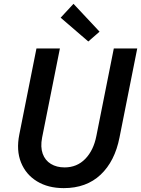

<svg xmlns="http://www.w3.org/2000/svg" viewBox="-20 -972 735 1000"><path d="M312 7.8Q230.5 7.8 172.6 -27.6Q114.7 -63 89.4 -126Q64 -189 80.6 -271.5L169.9 -719.7H292L199.2 -254.9Q189.9 -206.1 202.4 -171.4Q214.8 -136.7 244.9 -118.4Q274.9 -100.1 316.4 -100.1Q380.9 -100.1 424.1 -144.5Q467.3 -189 481.9 -263.7L572.8 -719.7H694.8L602.5 -256.3Q578.1 -131.8 503.9 -62Q429.7 7.8 312 7.8ZM439.9 -755.9 295.9 -879.9 362.8 -952.1 498.5 -807.1Z"/></svg>

Font: Reddit Sans SemiBold
Style: Italic
Weight: 600
Italic angle: -11.25°
Designer: Stephen Hutchings
Version: Version 1.013